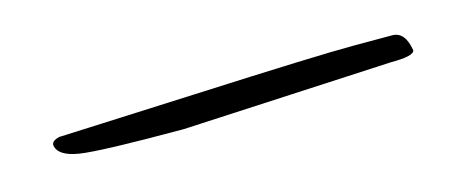

<svg xmlns="http://www.w3.org/2000/svg" viewBox="-22 -540 499 204"><g transform="rotate(-15 227.5 -437.5)"><path d="M405.8 -457Q419.9 -457 423.3 -436Q422.9 -429.7 397.5 -429.7L166 -418Q74.7 -418 52 -421.6Q29.3 -425.3 27.8 -437.5Q27.8 -442.4 36.6 -444.3Q36.6 -444.3 38.1 -444.3L185.1 -450.7Q324.2 -457 362.3 -457Q362.3 -457 405.8 -457Z"/></g></svg>

Font: Kristi
Style: Regular
Weight: 400
Italic angle: -15°
Version: Version 1.004